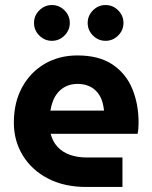

<svg xmlns="http://www.w3.org/2000/svg" viewBox="-20 -742 602 762"><path d="M322 0Q235 0 170.5 -33.5Q106 -67 70.5 -125Q35 -183 35 -255Q35 -336 68 -396Q101 -456 158 -489Q215 -522 287 -522Q373 -522 426.5 -486Q480 -450 505 -389.5Q530 -329 530 -255Q530 -245 529 -231.5Q528 -218 526 -211H181Q189 -180 208.5 -159Q228 -138 257.5 -127.5Q287 -117 324 -117H466V0ZM180 -303H393Q391 -322 386 -338.5Q381 -355 372 -368Q363 -381 351 -390Q339 -399 323 -404Q307 -409 288 -409Q263 -409 243.5 -400Q224 -391 211 -376Q198 -361 190.5 -342Q183 -323 180 -303ZM399 -580Q370 -580 349 -601Q328 -622 328 -651Q328 -680 349 -701Q370 -722 399 -722Q428 -722 449 -701Q470 -680 470 -651Q470 -622 449 -601Q428 -580 399 -580ZM186 -580Q157 -580 136 -601Q115 -622 115 -651Q115 -680 136 -701Q157 -722 186 -722Q215 -722 236 -701Q257 -680 257 -651Q257 -622 236 -601Q215 -580 186 -580Z"/></svg>

Font: MuseoModerno Thin SemiBold
Style: Regular
Weight: 600
Version: Version 1.003